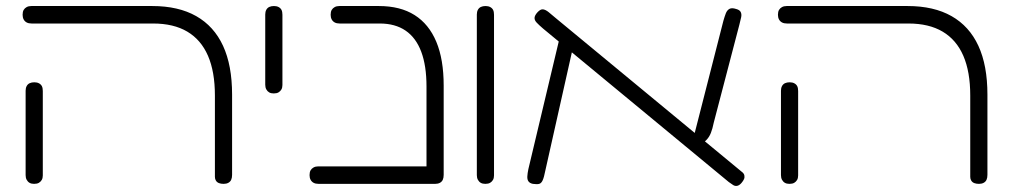

<svg xmlns="http://www.w3.org/2000/svg" viewBox="-20 -600 3351 637"><path d="M722 10Q713 10 706.5 7.5Q700 5 696.5 -0.5Q693 -6 693 -13V-283Q693 -362 670 -415Q647 -468 601.5 -495Q556 -522 488 -522H85Q75 -522 68.5 -525.5Q62 -529 58.5 -535.5Q55 -542 55 -551Q55 -561 58.5 -567Q62 -573 68.5 -576.5Q75 -580 84 -580H485Q572 -580 631 -546.5Q690 -513 720 -448Q750 -383 750 -286V-20Q750 -10 747 -3.5Q744 3 737.5 6.5Q731 10 722 10ZM93 10Q84 10 78 6.5Q72 3 68.5 -3.5Q65 -10 65 -19V-299Q65 -308 68.5 -314.5Q72 -321 78.5 -324Q85 -327 94 -327Q103 -327 109.5 -323.5Q116 -320 119 -314Q122 -308 122 -298V-18Q122 -9 118.5 -3Q115 3 109 6.5Q103 10 93 10Z M888 -290Q879 -290 873 -293.5Q867 -297 863.5 -303.5Q860 -310 860 -319V-552Q860 -561 863.5 -567.5Q867 -574 873.5 -577Q880 -580 889 -580Q898 -580 904.5 -576.5Q911 -573 914 -567Q917 -561 917 -551V-318Q917 -309 913.5 -303Q910 -297 904 -293.5Q898 -290 888 -290Z M1424 10Q1415 10 1408.5 7.5Q1402 5 1398.5 -0.5Q1395 -6 1395 -13V-313Q1395 -382 1377.5 -428.5Q1360 -475 1325.5 -498.5Q1291 -522 1240 -522H1107Q1097 -522 1090.5 -525.5Q1084 -529 1080.5 -535.5Q1077 -542 1077 -551Q1077 -561 1080.5 -567Q1084 -573 1090.5 -576.5Q1097 -580 1106 -580H1237Q1308 -580 1355.5 -550Q1403 -520 1427.5 -461.5Q1452 -403 1452 -316V-20Q1452 -10 1449 -3.5Q1446 3 1439.5 6.5Q1433 10 1424 10ZM1037 10Q1027 10 1020.5 6.5Q1014 3 1010.5 -3.5Q1007 -10 1007 -19Q1007 -29 1010.5 -35Q1014 -41 1020.5 -44.5Q1027 -48 1036 -48H1425L1424 10Z M1590 10Q1581 10 1575 6.5Q1569 3 1565.5 -3.5Q1562 -10 1562 -19V-552Q1562 -561 1565.5 -567.5Q1569 -574 1575.5 -577Q1582 -580 1591 -580Q1600 -580 1606.5 -576.5Q1613 -573 1616 -567Q1619 -561 1619 -551V-18Q1619 -9 1615.5 -3Q1612 3 1606 6.5Q1600 10 1590 10Z M2440 7Q2433 15 2426 16.5Q2419 18 2412.5 14Q2406 10 2398 4L1782 -505Q1768 -517 1760.5 -525Q1753 -533 1753.5 -541Q1754 -549 1763 -559Q1773 -570 1781.5 -569Q1790 -568 1800.5 -559.5Q1811 -551 1825 -539L2441 -30Q2448 -25 2449.5 -18.5Q2451 -12 2448.5 -6Q2446 0 2440 7ZM1748 10Q1738 8 1733.5 2Q1729 -4 1729.5 -14.5Q1730 -25 1733 -39L1837 -476L1883 -452L1789 -33Q1785 -12 1780.5 -2Q1776 8 1769 10Q1762 12 1748 10ZM2299 -117 2277 -128 2380 -531Q2384 -545 2388 -555.5Q2392 -566 2400 -570.5Q2408 -575 2423 -570Q2434 -567 2437.5 -560Q2441 -553 2439 -543Q2437 -533 2433 -518L2348 -193Q2344 -173 2338.5 -159Q2333 -145 2323.5 -135.5Q2314 -126 2299 -117Z M3228 10Q3219 10 3212.5 7.5Q3206 5 3202.5 -0.5Q3199 -6 3199 -13V-283Q3199 -362 3176 -415Q3153 -468 3107.5 -495Q3062 -522 2994 -522H2591Q2581 -522 2574.5 -525.5Q2568 -529 2564.5 -535.5Q2561 -542 2561 -551Q2561 -561 2564.5 -567Q2568 -573 2574.5 -576.5Q2581 -580 2590 -580H2991Q3078 -580 3137 -546.5Q3196 -513 3226 -448Q3256 -383 3256 -286V-20Q3256 -10 3253 -3.5Q3250 3 3243.5 6.5Q3237 10 3228 10ZM2599 10Q2590 10 2584 6.5Q2578 3 2574.5 -3.5Q2571 -10 2571 -19V-299Q2571 -308 2574.5 -314.5Q2578 -321 2584.5 -324Q2591 -327 2600 -327Q2609 -327 2615.5 -323.5Q2622 -320 2625 -314Q2628 -308 2628 -298V-18Q2628 -9 2624.5 -3Q2621 3 2615 6.5Q2609 10 2599 10Z"/></svg>

Font: Fredoka Expanded Light
Style: Regular
Weight: 300
Width: 7
Designer: Ben Nathan
Foundry: Milena B. Brandão, Ben Nathan
Version: Version 2.001